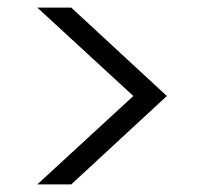

<svg xmlns="http://www.w3.org/2000/svg" viewBox="-20 -622 532 504"><path d="M330 -370 78 -602H167L418 -370L167 -138H78Z"/></svg>

Font: SVN-Poppins Light
Style: Regular
Weight: 300
Designer: Ninad Kale (Devanagari), Jonny Pinhorn (Latin)
Foundry: Indian Type Foundry
Version: Version 3.002 2017; ttfautohint (v1.8.3)